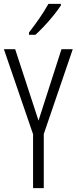

<svg xmlns="http://www.w3.org/2000/svg" viewBox="-20 -967 394 987"><path d="M178 -347 296 -714H354L205 -278V0H150V-277L0 -714H58ZM293 -939Q278 -916 255 -887.5Q232 -859 207 -832.5Q182 -806 162 -788H129V-800Q160 -840 184 -875Q208 -910 229 -947H293Z"/></svg>

Font: Noto Sans Malayalam ExtraCondensed Light
Style: Regular
Weight: 300
Width: 2
Designer: Jelle Bosma - Monotype Design Team
Foundry: Monotype Imaging Inc.
Version: Version 2.104; ttfautohint (v1.8.4.7-5d5b)